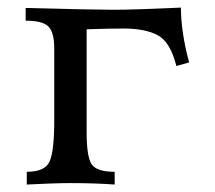

<svg xmlns="http://www.w3.org/2000/svg" viewBox="-20 -495 576 515"><path d="M287.6 0Q235.4 -3.9 168.9 -3.9Q127.4 -3.9 51.8 0V-34.2Q101.6 -34.2 113.5 -63Q125.5 -91.8 125.5 -171.4V-365.2Q125.5 -407.2 110.4 -423.3Q95.2 -439.5 48.8 -439.5V-473.6Q230.5 -468.8 286.6 -468.8Q337.4 -468.8 465.3 -474.6Q465.3 -409.2 487.3 -327.6L453.1 -317.9Q437 -382.3 403.3 -400.4Q369.6 -418.5 311.5 -418.5Q274.4 -418.5 212.4 -416.5V-140.1Q212.4 -74.7 225.8 -54.4Q239.3 -34.2 287.6 -34.2Z"/></svg>

Font: Kelvinch
Style: Regular
Weight: 400
Designer: Paul James MIller
Foundry: High-Logic / Made with FontCreator
Version: Version 3.30 September 23, 2016